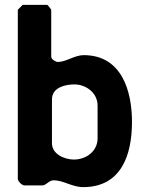

<svg xmlns="http://www.w3.org/2000/svg" viewBox="-20 -760 602 787"><path d="M173 -740H73L53 -720V-27C53 -17 70 0 80 0H153C170 0 180 -21 200 -21C240 -21 276 7 321 7C477 7 521 -125 521 -260C521 -387 479 -534 323 -534C286 -534 251 -506 217 -506C209 -506 190 -517 190 -527V-720C189 -721 177 -740 173 -740ZM285 -414C332 -414 380 -380 380 -327V-193C380 -139 332 -106 283 -106C246 -106 193 -127 193 -173V-353C193 -402 249 -414 285 -414Z"/></svg>

Font: Asimov Print
Style: C
Weight: 500
Designer: Google
Version: Version 2.000980: 2014